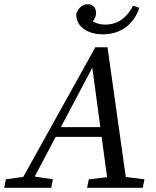

<svg xmlns="http://www.w3.org/2000/svg" viewBox="-49 -895 745 915"><path d="M-29 0H195.1L203.1 -40.4L104.3 -55.4H86L-20.9 -40.4L-29 0ZM33 0H88.1L402.7 -594.8L388.1 -593.8L468.1 0H557.7L463.4 -669.7H405.3L33 0ZM194.6 -242.8H480.8L493.4 -289.1H208.8L194.6 -242.8ZM366.1 0H631.3L639.4 -40.4L520 -55.4H501.7L374.2 -40.4L366.1 0ZM441.5 -731.4C521.9 -731.4 587.7 -774.7 614.9 -857.9L585.6 -868C555.5 -811.8 514.4 -777.8 451.4 -777.8C413.4 -777.8 378.6 -794.8 351.4 -831.5L358.7 -765.3C388.8 -780.2 408.9 -807.2 408.9 -833.6C408.9 -861.7 388.9 -875 370.5 -875C338.4 -875 320.3 -849.2 314.1 -827.8C314.1 -765.6 371 -731.4 441.5 -731.4Z"/></svg>

Font: Source Serif Variable
Style: Italic
Weight: 389
Italic angle: -12°
Designer: Frank Grießhammer
Foundry: Adobe Systems Incorporated
Version: Version 3.001;hotconv 1.0.111;makeotfexe 2.5.65597